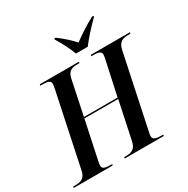

<svg xmlns="http://www.w3.org/2000/svg" viewBox="-231 -1108 1254 1284"><g transform="rotate(-30 395.5 -465.5)"><path d="M435 -771H526C562 -819 614 -876 662 -923L663 -931H651C589 -898 527 -856 487 -826C459 -858 420 -894 370 -931H360L359 -923C382 -887 419 -817 435 -771ZM-28 0H273L276 -10H261C218 -10 200 -17 200 -42C200 -48 202 -60 204 -70L267 -367H528L466 -74C454 -18 421 -10 383 -10H368L366 0H668L670 -10H655C609 -10 591 -19 591 -43C591 -49 592 -60 596 -75L715 -639C727 -696 761 -704 802 -704H817L819 -714H517L515 -704H530C575 -704 591 -695 591 -673C591 -666 589 -655 586 -640L529 -377H269L325 -644C336 -696 368 -704 408 -704H423L425 -714H123L121 -704H136C184 -704 200 -695 200 -673C200 -667 198 -655 195 -639L75 -69C64 -18 29 -10 -11 -10H-25Z"/></g></svg>

Font: Noto Serif Display SemiCondensed SemiBold
Style: Italic
Weight: 600
Width: 4
Italic angle: -12°
Designer: Monotype Design Team
Foundry: Monotype Imaging Inc.
Version: Version 2.009